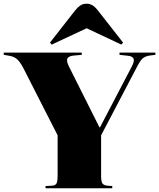

<svg xmlns="http://www.w3.org/2000/svg" viewBox="-40 -1013 856 1033"><path d="M205 0V-12L239 -14Q258 -15 264 -26Q270 -37 270 -70V-285L88 -642Q72 -674 55.5 -691Q39 -708 10 -713L-20 -718V-730H400V-718L356 -714Q332 -712 323.5 -699.5Q315 -687 331 -655L495 -328H498L670 -657Q685 -686 678 -698.5Q671 -711 648 -713L603 -718V-730H796V-718L764 -714Q740 -710 727 -698Q714 -686 699 -657L504 -285V-66Q504 -35 511.5 -25.5Q519 -16 538 -14L564 -12V0ZM238 -773 229 -784 366 -959Q378 -974 392 -983.5Q406 -993 426 -993Q443 -993 457.5 -984.5Q472 -976 488 -955L622 -784L613 -773L426 -861Z"/></svg>

Font: Display Black
Style: Regular
Weight: 900
Designer: Latin by Veronika Burian and Jose Scaglione. Greek by Irene Vlachou. Cyrillic by Vera Evstafieva.
Foundry: TypeTogether
Version: Version 3.002